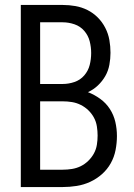

<svg xmlns="http://www.w3.org/2000/svg" viewBox="-20 -755 540 775"><path d="M64 0V-735H233Q259 -735 284.5 -730.5Q310 -726 333 -714.5Q356 -703 374.5 -684.5Q393 -666 405 -642.5Q417 -619 421.5 -593.5Q426 -568 426 -542Q426 -518 421.5 -493.5Q417 -469 405 -448Q393 -427 375 -410Q357 -393 335 -383Q361 -373 384.5 -356Q408 -339 423.5 -315Q439 -291 445.5 -263Q452 -235 452 -206Q452 -178 446.5 -149.5Q441 -121 427 -96Q413 -71 391.5 -52Q370 -33 344 -21Q318 -9 289.5 -4.5Q261 0 233 0ZM142 -416H233Q257 -416 280.5 -424Q304 -432 320 -450.5Q336 -469 342 -492.5Q348 -516 348 -541Q348 -565 342 -588.5Q336 -612 320 -630.5Q304 -649 280.5 -657Q257 -665 233 -665H142ZM142 -70H233Q252 -70 270.5 -73Q289 -76 305.5 -84Q322 -92 336 -105.5Q350 -119 359 -135.5Q368 -152 371 -170.5Q374 -189 374 -208Q374 -226 371 -245Q368 -264 359 -280.5Q350 -297 336.5 -310Q323 -323 306 -331.5Q289 -340 270.5 -343Q252 -346 233 -346H142Z"/></svg>

Font: Iosevka SS04
Style: Regular
Weight: 400
Monospace: yes
Designer: Belleve Invis
Foundry: Belleve Invis
Version: Version 19.0.0; ttfautohint (v1.8.4)